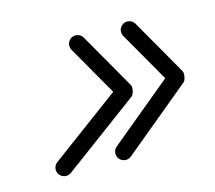

<svg xmlns="http://www.w3.org/2000/svg" viewBox="-60 -497 521 466"><g transform="rotate(-15 201.0 -264.0)"><path d="M145.6 -394.9C172.5 -347.9 199.4 -301 226.3 -254C228 -251 230.9 -258.9 232.6 -267C234.3 -275.1 234.9 -283.5 232 -281.4C168.6 -234.4 105.1 -187.5 41.7 -140.5C32.4 -133.6 30.4 -120.4 37.3 -111.1C44.2 -101.8 57.4 -99.8 66.7 -106.7C130.1 -153.7 193.6 -200.6 257 -247.6C259.8 -249.7 262.2 -255 263.3 -260.5C264.5 -266.1 264.5 -271.8 262.7 -274.9C235.8 -321.9 208.9 -368.8 182 -415.8C176.2 -425.8 163.4 -429.3 153.4 -423.6C143.3 -417.8 139.8 -405 145.6 -394.9ZM283.4 -423.6C273.3 -417.8 269.8 -405 275.6 -394.9C302.5 -347.9 329.4 -301 356.3 -254C357.9 -251.2 360.4 -258.9 361.8 -266.8C363.3 -274.7 363.7 -282.8 361.1 -280.7C304.4 -233.7 247.6 -186.8 190.8 -139.8C181.9 -132.4 180.6 -119.2 188 -110.2C195.4 -101.3 208.7 -100 217.6 -107.4C274.4 -154.4 331.1 -201.3 387.9 -248.3C390.4 -250.4 392.5 -255.6 393.4 -261C394.4 -266.5 394.4 -272.1 392.7 -274.9C365.8 -321.9 338.9 -368.8 312 -415.8C306.2 -425.8 293.4 -429.3 283.4 -423.6Z"/></g></svg>

Font: FRB American Cursive Guidelines Arrows Medium
Style: Italic
Weight: 500
Italic angle: -25°
Version: Version 2.0;Modular Font Editor K font №1